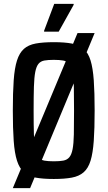

<svg xmlns="http://www.w3.org/2000/svg" viewBox="-20 -913 554 988"><path d="M46 55 379 -743H467L135 55ZM257 8Q201 8 163.5 1Q126 -6 103 -26.5Q80 -47 67.5 -86Q55 -125 50.5 -188Q46 -251 46 -344Q46 -437 50.5 -500Q55 -563 67.5 -602Q80 -641 103 -661.5Q126 -682 163.5 -689Q201 -696 257 -696Q312 -696 349.5 -689Q387 -682 410.5 -661.5Q434 -641 446 -602Q458 -563 462.5 -500Q467 -437 467 -344Q467 -251 462.5 -188Q458 -125 446 -86Q434 -47 410.5 -26.5Q387 -6 349.5 1Q312 8 257 8ZM257 -83Q286 -83 305.5 -86.5Q325 -90 336.5 -103.5Q348 -117 353.5 -145Q359 -173 360 -221.5Q361 -270 361 -344Q361 -418 360 -466.5Q359 -515 353.5 -543Q348 -571 336.5 -584.5Q325 -598 305.5 -601.5Q286 -605 257 -605Q227 -605 208 -601.5Q189 -598 178 -584.5Q167 -571 161.5 -543Q156 -515 154.5 -466.5Q153 -418 153 -344Q153 -270 154.5 -221.5Q156 -173 161.5 -145Q167 -117 178 -103.5Q189 -90 208 -86.5Q227 -83 257 -83ZM207 -750V-755L259 -893H359V-888L282 -750Z"/></svg>

Font: Saira Condensed SemiBold
Style: Regular
Weight: 600
Width: 3
Designer: Hector Gatti with collaboration of the Omnibus-Type team
Foundry: Omnibus-Type
Version: Version 1.100